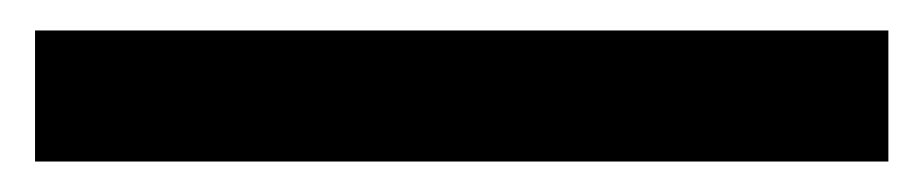

<svg xmlns="http://www.w3.org/2000/svg" viewBox="-20 16 606 126"><path d="M3 122V36H563V122Z"/></svg>

Font: Cabin Resolve
Style: Regular-Resolve
Weight: 400
Designer: Pablo Impallari
Foundry: Pablo Impallari. http://www.impallari.com Igino Marini. http://www.ikern.com
Version: Version 3.001